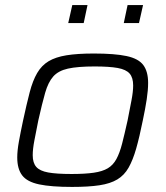

<svg xmlns="http://www.w3.org/2000/svg" viewBox="-20 -729 655 757"><path d="M264 8Q182 8 134.5 -2Q87 -12 67.5 -37.5Q48 -63 48 -108Q48 -135 54.5 -171Q61 -207 71 -254Q85 -319 97 -365Q109 -411 126.5 -441Q144 -471 171.5 -487.5Q199 -504 242 -511Q285 -518 350 -518Q432 -518 479 -508Q526 -498 545 -472.5Q564 -447 564 -402Q564 -374 558.5 -337.5Q553 -301 543 -254Q530 -189 517 -143.5Q504 -98 487 -68Q470 -38 442.5 -21.5Q415 -5 372 1.5Q329 8 264 8ZM262 -43Q315 -43 349.5 -48Q384 -53 405 -65.5Q426 -78 439 -102Q452 -126 461.5 -163Q471 -200 483 -254Q492 -300 498.5 -334Q505 -368 505 -392Q505 -423 491 -439Q477 -455 444 -461Q411 -467 353 -467Q286 -467 248 -458.5Q210 -450 190 -427.5Q170 -405 158 -363Q146 -321 131 -254Q122 -209 115.5 -175Q109 -141 109 -117Q109 -87 123 -71Q137 -55 170 -49Q203 -43 262 -43ZM468 -638 483 -709H544L528 -638ZM249 -638 265 -709H325L310 -638Z"/></svg>

Font: Saira SemiExpanded Light
Style: Italic
Weight: 300
Width: 6
Italic angle: -12°
Designer: Hector Gatti with collaboration of the Omnibus-Type team
Foundry: Omnibus-Type
Version: Version 1.101